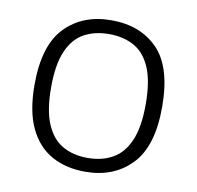

<svg xmlns="http://www.w3.org/2000/svg" viewBox="-67 -619 716 698"><g transform="rotate(10 290.5 -270.5)"><path d="M290.5 9.5Q220 9.5 167 -19.8Q114 -49 84.5 -110.8Q55 -172.5 55 -270.5Q55 -416 119.8 -482.8Q184.5 -549.5 290.5 -549.5Q397.5 -549.5 461.8 -483.8Q526 -418 526 -270.5Q526 -125 461 -57.8Q396 9.5 290.5 9.5ZM290.5 -41.5Q344 -41.5 383.2 -63.8Q422.5 -86 444 -136Q465.5 -186 465.5 -269.5Q465.5 -354.5 444 -404.8Q422.5 -455 383.2 -476.8Q344 -498.5 290.5 -498.5Q237.5 -498.5 198.2 -476.8Q159 -455 137.5 -405.2Q116 -355.5 116 -271.5Q116 -187 137.5 -136.5Q159 -86 198.2 -63.8Q237.5 -41.5 290.5 -41.5Z"/></g></svg>

Font: Encode Sans Semi Expanded Light
Style: Regular
Weight: 300
Width: 6
Designer: Multiple Designers
Foundry: Impallari Type
Version: Version 3.000; ttfautohint (v1.8.3) -l 8 -r 50 -G 200 -x 14 